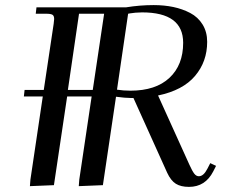

<svg xmlns="http://www.w3.org/2000/svg" viewBox="-20 -731 895 758"><path d="M74.2 -350.1 77.1 -376H152.8L191.9 -637.2Q193.8 -650.9 193.8 -655.8Q193.8 -668.5 187.3 -672.6Q180.7 -676.8 162.1 -676.8H121.1L124 -702.1H478Q532.2 -710.9 586.9 -710.9Q627.9 -710.9 664.1 -703.4Q700.2 -695.8 731 -679.7Q761.7 -663.6 779.8 -634.3Q797.9 -605 797.9 -565.9Q797.9 -487.8 750 -431.2Q702.1 -374.5 604 -354L728 -80.1Q739.3 -55.2 747.1 -45.2Q754.9 -35.2 765.1 -35.2Q783.7 -35.2 798.8 -64.9L810.1 -86.9L833 -76.2L821.8 -54.2Q790.5 6.8 726.1 6.8Q693.8 6.8 674.1 -5.6Q654.3 -18.1 640.1 -48.8L506.8 -344.2H495.1Q474.6 -344.2 438 -349.1L386.2 0L291 3.9L293 -22L341.8 -350.1H245.1L192.9 0L98.1 3.9L100.1 -22L148.9 -350.1ZM248 -376H346.2L391.1 -676.8H292ZM441.9 -377Q467.3 -373 495.1 -373Q594.7 -373 648.9 -423.6Q703.1 -474.1 703.1 -562Q703.1 -682.1 541 -682.1Q528.8 -682.1 514.9 -680.9Q501 -679.7 493.2 -678.2L485.8 -676.8Z"/></svg>

Font: Dihjauti S
Style: Bold Italic
Weight: 700
Italic angle: -9°
Designer: T. Christopher White
Version: Version 3.0.0